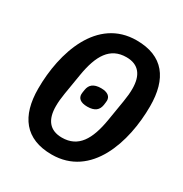

<svg xmlns="http://www.w3.org/2000/svg" viewBox="-168 -839 935 980"><g transform="rotate(30 300.0 -349.0)"><path d="M272 12.1C503.6 12.1 584.5 -240.4 584.5 -452.4C584.5 -614.3 514.9 -709.9 357.6 -709.9C126.1 -709.9 44.7 -457.7 44.7 -245.7C44.7 -83.8 115.8 12.1 272 12.1ZM167.6 -213.1C167.6 -236.2 169.7 -259.9 174.7 -290.1L195 -412.6C215.6 -536.2 258.9 -609.4 355.5 -609.4C428.6 -609.4 461.6 -562.9 461.6 -484.7C461.6 -461.6 459.5 -437.9 454.5 -408L434.3 -285.2C413.7 -161.6 370.4 -88.8 274.1 -88.8C200.6 -88.8 167.6 -134.9 167.6 -213.1ZM249.6 -330.6C249.6 -307.5 266.3 -290.5 307.2 -290.5C351.9 -290.5 371.4 -309.3 376.4 -339.5C378.2 -351.6 379.6 -361.5 379.6 -367.5C379.6 -390.3 362.9 -407.7 322.4 -407.7C277.3 -407.7 258.2 -388.5 253.2 -358.7C251.1 -346.6 249.6 -336.6 249.6 -330.6Z"/></g></svg>

Font: Margiela Mono Italic SmBold It
Style: Regular
Weight: 600
Designer: Mike Abbink, Paul van der Laan, Pieter van Rosmalen
Foundry: Bold Monday
Version: Version 2.003 2021